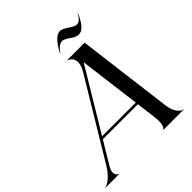

<svg xmlns="http://www.w3.org/2000/svg" viewBox="-361 -1114 1276 1276"><g transform="rotate(-45 277.0 -475.5)"><path d="M-110 0H21V-1C19.5 -1 -28 -17.5 12 -84L106 -240.5H435.5L453.5 -100C465 -10.5 434.5 -1.5 432.5 -1.5V0H627.5V-1.5C621.5 -1.5 572 -11.5 559.5 -108.5L474.5 -780H309V-778C312 -778 391.5 -753 328.5 -648L-1 -100.5C-49 -20.5 -101 -1.5 -110 -1.5ZM307.5 -844H310.5C335 -879.5 356 -893.5 374 -893.5C413 -893.5 441.5 -845 486 -845C516.5 -845 547.5 -871 582 -950H578.5C554.5 -906 539.5 -901.5 522.5 -901.5C491 -901.5 448.5 -951 413 -951C382.5 -951 347 -920.5 307.5 -844ZM116.5 -258 378 -692.5 433.5 -258Z"/></g></svg>

Font: Beautique Display Thin
Style: Bold
Weight: 500
Italic angle: -12°
Designer: Nhat-Quang Ngo
Version: Version 1.100;Glyphs 3.2.3 (3260)